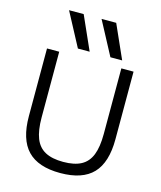

<svg xmlns="http://www.w3.org/2000/svg" viewBox="-143 -1102 1020 1215"><g transform="rotate(15 367.5 -495.0)"><path d="M273 -780 156 -1000H252L350 -780ZM486 -780 369 -1000H465L563 -780ZM368 10Q223 10 153.5 -62.5Q84 -135 84 -287V-730H164V-300Q164 -215 184.5 -163Q205 -111 250 -87Q295 -63 368 -63Q441 -63 485.5 -87Q530 -111 550.5 -163Q571 -215 571 -300V-730H651V-287Q651 -135 582 -62.5Q513 10 368 10Z"/></g></svg>

Font: M PLUS 2
Style: Regular
Weight: 400
Designer: Coji Morishita
Foundry: UNDERFOREST DESIGN
Version: Version 1.001